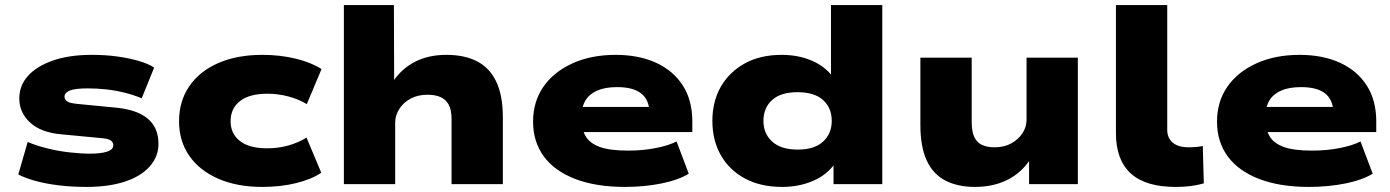

<svg xmlns="http://www.w3.org/2000/svg" viewBox="-20 -725 5472 756"><path d="M321 11Q264 11 213.5 5Q163 -1 122 -12Q81 -23 52 -38L89 -166Q124 -151 167 -140.5Q210 -130 254 -125Q298 -120 334 -120Q378 -120 402 -128Q426 -136 426 -153Q426 -165 416 -172Q406 -179 381 -181L223 -196Q141 -203 98.5 -242.5Q56 -282 56 -337Q56 -388 90 -426Q124 -464 188 -486.5Q252 -509 341 -509Q396 -509 442.5 -502.5Q489 -496 526.5 -485Q564 -474 587 -459L538 -338Q507 -351 471 -360Q435 -369 398.5 -373Q362 -377 326 -377Q276 -377 255 -368.5Q234 -360 234 -344Q234 -334 243.5 -326.5Q253 -319 283 -316L438 -301Q520 -293 562 -257.5Q604 -222 604 -159Q604 -108 569 -69Q534 -30 470.5 -9.5Q407 11 321 11Z M1013 11Q913 11 839 -21.5Q765 -54 725 -112Q685 -170 685 -248Q685 -326 725 -385Q765 -444 839 -476.5Q913 -509 1013 -509Q1085 -509 1146.5 -493.5Q1208 -478 1246 -453L1188 -315Q1155 -335 1114.5 -345.5Q1074 -356 1033 -356Q962 -356 925 -327Q888 -298 888 -248Q888 -198 925 -169.5Q962 -141 1032 -141Q1074 -141 1113 -151.5Q1152 -162 1187 -183L1245 -45Q1207 -19 1146 -4Q1085 11 1013 11Z M1334 0V-705H1531L1532 -406H1529Q1563 -456 1615.5 -482.5Q1668 -509 1738 -509Q1809 -509 1858.5 -483.5Q1908 -458 1934 -403.5Q1960 -349 1960 -262V0H1758V-255Q1758 -293 1746.5 -313.5Q1735 -334 1714 -343Q1693 -352 1663 -352Q1626 -352 1597.5 -337Q1569 -322 1552.5 -296.5Q1536 -271 1536 -242V0Z M2441 11Q2326 11 2244.5 -20.5Q2163 -52 2121 -109.5Q2079 -167 2079 -246Q2079 -324 2119 -382.5Q2159 -441 2233 -475Q2307 -509 2404 -509Q2495 -509 2563 -478Q2631 -447 2668.5 -388.5Q2706 -330 2706 -247V-205H2243V-304H2558L2537 -286Q2535 -334 2503.5 -358Q2472 -382 2410 -382Q2363 -382 2332 -368.5Q2301 -355 2285.5 -330Q2270 -305 2270 -269V-256Q2270 -216 2286 -188.5Q2302 -161 2341.5 -146.5Q2381 -132 2453 -132Q2511 -132 2562 -142Q2613 -152 2644 -168L2692 -41Q2651 -16 2584 -2.5Q2517 11 2441 11Z M3060 11Q2975 11 2913.5 -22Q2852 -55 2818.5 -113.5Q2785 -172 2785 -249Q2785 -326 2818.5 -384Q2852 -442 2913 -475.5Q2974 -509 3058 -509Q3125 -509 3179 -485Q3233 -461 3262 -418H3252V-705H3454V0H3262V-85H3270Q3239 -38 3183 -13.5Q3127 11 3060 11ZM3121 -136Q3187 -136 3221 -167.5Q3255 -199 3255 -249Q3255 -300 3221 -331Q3187 -362 3120 -362Q3054 -362 3020 -331Q2986 -300 2986 -249Q2986 -199 3020.5 -167.5Q3055 -136 3121 -136Z M3819 11Q3751 11 3702.5 -14Q3654 -39 3629 -93Q3604 -147 3604 -233V-498H3806V-245Q3806 -207 3816.5 -185Q3827 -163 3847.5 -154Q3868 -145 3896 -145Q3934 -145 3962 -160.5Q3990 -176 4006 -200.5Q4022 -225 4022 -253V-498H4224V0H4032V-95H4035Q4000 -43 3945 -16Q3890 11 3819 11Z M4609 11Q4490 11 4432 -42.5Q4374 -96 4374 -200V-705H4576V-213Q4576 -192 4586 -176.5Q4596 -161 4614.5 -153Q4633 -145 4661 -145Q4676 -145 4691.5 -146.5Q4707 -148 4716 -150L4720 -3Q4696 4 4669 7.5Q4642 11 4609 11Z M5134 11Q5019 11 4937.5 -20.5Q4856 -52 4814 -109.5Q4772 -167 4772 -246Q4772 -324 4812 -382.5Q4852 -441 4926 -475Q5000 -509 5097 -509Q5188 -509 5256 -478Q5324 -447 5361.5 -388.5Q5399 -330 5399 -247V-205H4936V-304H5251L5230 -286Q5228 -334 5196.5 -358Q5165 -382 5103 -382Q5056 -382 5025 -368.5Q4994 -355 4978.5 -330Q4963 -305 4963 -269V-256Q4963 -216 4979 -188.5Q4995 -161 5034.5 -146.5Q5074 -132 5146 -132Q5204 -132 5255 -142Q5306 -152 5337 -168L5385 -41Q5344 -16 5277 -2.5Q5210 11 5134 11Z"/></svg>

Font: Nunito Sans 10pt Expanded Black
Style: Regular
Weight: 900
Width: 7
Designer: Vernon Adams
Foundry: Vernon Adams
Version: Version 3.101;gftools[0.9.27]